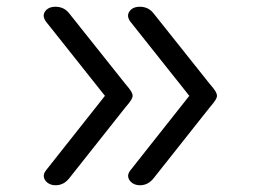

<svg xmlns="http://www.w3.org/2000/svg" viewBox="-20 -535 765 569"><path d="M145 14Q131 14 121.5 7Q112 0 110 -10Q108 -20 117 -31L291 -251L117 -470Q104 -487 113.5 -501Q123 -515 145 -515Q157 -515 167.5 -510Q178 -505 187 -493L351 -287Q364 -272 368.5 -264.5Q373 -257 373 -251Q373 -246 368.5 -238.5Q364 -231 351 -216L187 -9Q178 3 167.5 8.5Q157 14 145 14ZM395 14Q381 14 371.5 7Q362 0 360 -10Q358 -20 367 -31L541 -251L367 -470Q354 -487 363.5 -501Q373 -515 395 -515Q407 -515 417.5 -510Q428 -505 437 -493L601 -287Q614 -272 618.5 -264.5Q623 -257 623 -251Q623 -246 618.5 -238.5Q614 -231 601 -216L437 -9Q428 3 417.5 8.5Q407 14 395 14Z"/></svg>

Font: Playwrite CL Light
Style: Regular
Weight: 300
Designer: Veronika Burian, José Scaglione
Foundry: TypeTogether
Version: Version 1.002